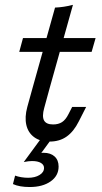

<svg xmlns="http://www.w3.org/2000/svg" viewBox="-20 -569 419 787"><path d="M279 -549.2 183.1 -206.5H112.9L205.6 -537.9Q242.7 -539.5 279 -549.2ZM74.2 -412.9H371.8L355.6 -356.5H58.9ZM91.9 -130.6 112.9 -206.5H183.1L161.3 -126.6Q151.6 -91.9 160.5 -75.4Q169.4 -58.9 197.6 -58.9Q219.4 -58.9 234.3 -68.5Q249.2 -78.2 260.5 -100.8L275.8 -130.6H333.1L303.2 -71.8Q282.3 -29.8 253.2 -9.3Q224.2 11.3 183.1 11.3Q144.4 11.3 119.8 -6.9Q95.2 -25 87.9 -56.9Q80.6 -88.7 91.9 -130.6ZM33.1 185.5 41.9 150.8Q52.4 154.8 66.9 157.3Q81.5 159.7 95.2 159.7Q123.4 159.7 141.9 148.4Q160.5 137.1 160.5 119.4Q160.5 106.5 147.6 98.8Q134.7 91.1 111.3 91.1Q97.6 91.1 77.4 95.2L150.8 -4.8H195.2L149.2 58.1Q150.8 57.3 158.9 57.3Q187.1 57.3 203.6 72.2Q220.2 87.1 220.2 113.7Q220.2 151.6 187.5 174.6Q154.8 197.6 101.6 197.6Q59.7 197.6 33.1 185.5Z"/></svg>

Font: Playfair Micro SmCond SmLight
Style: Italic
Weight: 360
Width: 4
Italic angle: -15.6°
Designer: Claus Eggers Sørensen
Foundry: Claus Eggers Sørensen
Version: Version 2.203;Glyphs 3.3 (3326)